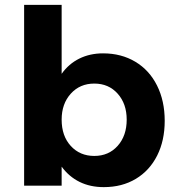

<svg xmlns="http://www.w3.org/2000/svg" viewBox="-20 -762 724 788"><path d="M656 -266Q656 -185 625 -123.5Q594 -62 537.5 -28Q481 6 406 6Q350 6 306.5 -15.5Q263 -37 233 -78V0H79V-742H233V-459Q262 -500 305.5 -521.5Q349 -543 403 -543Q478 -543 535.5 -508.5Q593 -474 624.5 -411Q656 -348 656 -266ZM500 -271Q500 -336 463 -377.5Q426 -419 367 -419Q308 -419 270.5 -377.5Q233 -336 233 -271Q233 -204 270.5 -163Q308 -122 367 -122Q426 -122 463 -163.5Q500 -205 500 -271Z"/></svg>

Font: Montserrat SemiBold
Style: Regular
Weight: 600
Designer: Julieta Ulanovsky
Foundry: Julieta Ulanovsky
Version: Version 6.001